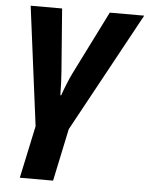

<svg xmlns="http://www.w3.org/2000/svg" viewBox="-55 -591 680 876"><g transform="rotate(5 285.0 -153.0)"><path d="M68.8 240.2 120.1 0 49.8 -545.9H193.8L215.8 -259.8Q217.3 -240.2 218.8 -209.5Q220.2 -178.7 220.2 -150.9H224.1Q232.9 -176.8 245.1 -206.5Q257.3 -236.3 267.1 -255.9L412.1 -545.9H569.8L272 0L221.2 240.2Z"/></g></svg>

Font: Open Sans
Style: Bold Italic
Weight: 700
Italic angle: -12°
Designer: Monotype Design Team
Foundry: Monotype Imaging Inc.
Version: Version 3.003; ttfautohint (v1.8.4)